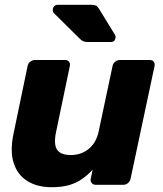

<svg xmlns="http://www.w3.org/2000/svg" viewBox="-20 -770 680 800"><path d="M195 10Q135 10 93.5 -16Q52 -42 36.5 -92.5Q21 -143 37 -216L95 -495Q97 -506 106 -513Q115 -520 126 -520H252Q262 -520 267.5 -513Q273 -506 271 -495L214 -222Q207 -190 210 -168Q213 -146 229 -135Q245 -124 275 -124Q318 -124 349.5 -149.5Q381 -175 391 -222L449 -495Q451 -506 460 -513Q469 -520 479 -520H604Q615 -520 620.5 -513Q626 -506 624 -495L524 -25Q522 -15 513.5 -7.5Q505 0 494 0H379Q368 0 362 -7.5Q356 -15 358 -25L366 -63Q345 -40 321 -23.5Q297 -7 267 1.5Q237 10 195 10ZM347 -595Q333 -595 326 -598.5Q319 -602 312 -609L203 -717Q199 -723 200 -731Q203 -750 222 -750H361Q373 -750 380 -746.5Q387 -743 394 -731L459 -625Q463 -619 461 -611Q458 -595 442 -595Z"/></svg>

Font: Rubik Light
Style: Bold Italic
Weight: 700
Italic angle: -12°
Version: Version 2.104